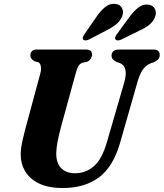

<svg xmlns="http://www.w3.org/2000/svg" viewBox="-20 -955 842 988"><path d="M531 -226.5 620 -533Q642 -613.5 595.5 -631L581 -635.5Q565.5 -643.5 559.8 -650.8Q554 -658 554 -670Q554 -682.5 563.2 -691.2Q572.5 -700 590.5 -700H771.5Q787 -700 794.5 -692.2Q802 -684.5 802 -673Q802 -658 794 -649.8Q786 -641.5 771 -634.5L757 -630Q731 -619.5 714.8 -596.5Q698.5 -573.5 686 -528.5L598 -220.5Q562.5 -96.5 489 -42Q415.5 12.5 302 12.5Q228.5 12.5 180.5 -11Q132.5 -34.5 109.2 -74.2Q86 -114 86.5 -162.5Q87 -194 97 -237Q107 -280 116.5 -314.5L187.5 -577Q193 -597 190.2 -613.2Q187.5 -629.5 177.5 -634.5L157 -640Q145.5 -648 140.8 -654.5Q136 -661 136.5 -672.5Q136.5 -683.5 144.5 -691.8Q152.5 -700 166 -700H422.5Q454 -700 453.5 -674Q453.5 -663 447.2 -652.8Q441 -642.5 427.5 -637L404 -632Q390 -626.5 382.8 -613.8Q375.5 -601 369 -575.5L297.5 -315Q283 -262 276.5 -227.5Q270 -193 269.5 -168Q269 -115.5 295 -89.5Q321 -63.5 366.5 -63.5Q421.5 -63.5 463.5 -100Q505.5 -136.5 531 -226.5ZM475 -866.5Q497.5 -899.5 520.8 -918.5Q544 -937.5 572 -935Q597 -933 607.2 -914.5Q617.5 -896 609.5 -873.5Q600.5 -849.5 580.8 -832.5Q561 -815.5 529.5 -799.5L438.5 -752Q430 -747.5 421.2 -747Q412.5 -746.5 408.5 -751.5Q404 -757.5 406.8 -764.8Q409.5 -772 415.5 -780.5ZM645 -866Q668.5 -898.5 692.8 -916.8Q717 -935 744 -931Q768.5 -927.5 777.5 -908.5Q786.5 -889.5 777.5 -867Q768 -843 747.5 -826.8Q727 -810.5 695.5 -796.5L603.5 -751Q594.5 -747 586.2 -747Q578 -747 574.5 -752.5Q570.5 -758 573.5 -765.5Q576.5 -773 583 -781.5Z"/></svg>

Font: Fraunces 72pt Soft
Style: Bold Italic
Weight: 700
Italic angle: -16°
Version: Version 1.000;[b76b70a41]